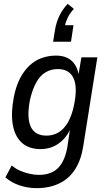

<svg xmlns="http://www.w3.org/2000/svg" viewBox="-20 -789 556 998"><path d="M170 189Q126 189 83 175Q40 161 8 133L41 71Q62 89 86 99Q110 109 134.5 114.5Q159 120 182 120Q246 120 281.5 84.5Q317 49 330 -24L346 -132L352 -133Q337 -94 312 -67Q287 -40 256.5 -27Q226 -14 191 -14Q130 -14 93.5 -47Q57 -80 46.5 -141Q36 -202 52 -285Q63 -341 84 -381.5Q105 -422 133.5 -448.5Q162 -475 197 -487.5Q232 -500 271 -500Q326 -500 356.5 -469Q387 -438 391 -383H385L403 -491H486L413 -31Q402 42 370.5 91Q339 140 288 164.5Q237 189 170 189ZM221 -84Q256 -84 284 -100.5Q312 -117 333 -153Q354 -189 365 -244Q384 -336 362 -383Q340 -430 280 -430Q246 -430 217.5 -413.5Q189 -397 169 -361.5Q149 -326 136 -271Q118 -179 139.5 -131.5Q161 -84 221 -84ZM256 -572 266 -634Q272 -672 288.5 -706.5Q305 -741 332 -769L364 -743Q342 -719 331 -695Q320 -671 315 -646L299 -658H362L349 -572Z"/></svg>

Font: Nunito Sans 10pt Condensed Medium
Style: Italic
Weight: 500
Width: 3
Italic angle: -9°
Designer: Vernon Adams
Foundry: Vernon Adams
Version: Version 3.101;gftools[0.9.27]